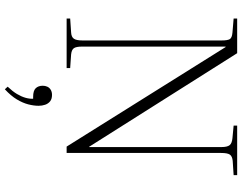

<svg xmlns="http://www.w3.org/2000/svg" viewBox="-126 -638 1025 814"><g transform="rotate(90 387.0 -230.5)"><path d="M58 0V-15L117 -19Q136 -20 143.5 -30.5Q151 -41 151 -67V-657Q151 -682 145.5 -691.5Q140 -701 118 -703L58 -708V-723H205L602 -95H603V-656Q603 -681 595 -691Q587 -701 565 -703L512 -708V-723H722V-708L661 -704Q642 -702 635 -692Q628 -682 628 -655V0H601L179 -674H177V-66Q177 -40 184 -30.5Q191 -21 210 -19L268 -15V0ZM358 262 347 250Q367 229 378 210.5Q389 192 394 174.5Q399 157 398 142H390Q364 142 353.5 131Q343 120 343 101Q343 91 347 82Q351 73 360 67.5Q369 62 382 62Q399 62 409 70Q419 78 423.5 91Q428 104 428 119Q428 139 422 162.5Q416 186 401 211Q386 236 358 262Z"/></g></svg>

Font: Literata 60pt ExtraLight
Style: Regular
Weight: 250
Designer: Latin by Veronika Burian and Jose Scaglione. Greek by Irene Vlachou. Cyrillic by Vera Evstafieva.
Foundry: TypeTogether
Version: Version 3.103;gftools[0.9.29]